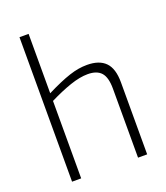

<svg xmlns="http://www.w3.org/2000/svg" viewBox="-146 -908 873 1009"><g transform="rotate(-20 290.0 -404.0)"><path d="M82 -808H133V-476Q173 -496 205.5 -510Q238 -524 265.5 -533Q293 -542 317 -546Q341 -550 365 -550Q433 -550 467.5 -515Q502 -480 502 -403V0H451V-386Q451 -449 427 -476Q403 -503 352 -503Q308 -503 252.5 -484Q197 -465 133 -433V0H82Z"/></g></svg>

Font: Encode Sans Normal
Style: ExtraLight
Weight: 200
Designer: Pablo Impallari, Andres Torresi
Foundry: Pablo Impallari, Andres Torresi
Version: Version 1.000; ttfautohint (v1.00) -l 8 -r 50 -G 200 -x 14 -